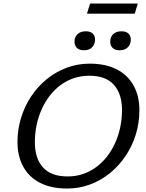

<svg xmlns="http://www.w3.org/2000/svg" viewBox="-20 -1074 840 1104"><path d="M180.5 -256Q180.5 -164 226.8 -111.8Q273 -59.5 369 -59.5Q416 -59.5 457.2 -73.5Q498.5 -87.5 533.2 -113.2Q568 -139 595.5 -174.2Q623 -209.5 642.2 -252.2Q661.5 -295 671.5 -343Q681.5 -391 681.5 -442Q681.5 -533.5 635.2 -586Q589 -638.5 493 -638.5Q446 -638.5 404.5 -624.5Q363 -610.5 328.2 -584.8Q293.5 -559 266.2 -523.8Q239 -488.5 219.8 -445.8Q200.5 -403 190.5 -355Q180.5 -307 180.5 -256ZM781.5 -440Q781.5 -368.5 761.2 -302Q741 -235.5 703.2 -179Q665.5 -122.5 614 -80Q562.5 -37.5 499.5 -13.8Q436.5 10 365.5 10Q274 10 210.2 -22.8Q146.5 -55.5 113.5 -116Q80.5 -176.5 80.5 -258Q80.5 -329 100.8 -395.5Q121 -462 158.5 -518.8Q196 -575.5 247.8 -618Q299.5 -660.5 362.5 -684.2Q425.5 -708 496 -708Q588 -708 651.5 -675Q715 -642 748.2 -582Q781.5 -522 781.5 -440ZM461.5 -785Q437 -785 422.8 -798Q408.5 -811 408.5 -834Q408.5 -851 415.8 -864.5Q423 -878 437.5 -886Q452 -894 474 -894Q498.5 -894 512.5 -881.8Q526.5 -869.5 526.5 -846.5Q526.5 -829.5 519.2 -815.5Q512 -801.5 497.8 -793.2Q483.5 -785 461.5 -785ZM666.5 -785Q642 -785 628 -798Q614 -811 614 -834Q614 -851 621 -864.5Q628 -878 642.5 -886Q657 -894 679 -894Q703.5 -894 717.8 -881.8Q732 -869.5 732 -846.5Q732 -829.5 724.8 -815.5Q717.5 -801.5 703.2 -793.2Q689 -785 666.5 -785ZM480 -995.5 498 -1053.5H772L755 -995.5Z"/></svg>

Font: Newsreader 9pt
Style: Italic
Weight: 400
Italic angle: -17°
Designer: Hugues Gentile
Foundry: Production Type
Version: Version 1.003